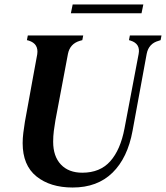

<svg xmlns="http://www.w3.org/2000/svg" viewBox="-20 -819 740 856"><path d="M304 17Q204 17 142.5 -32.5Q81 -82 81 -181Q81 -203 84 -227Q87 -251 91 -276L106 -358Q115 -408 125.5 -465.5Q136 -523 146 -577Q153 -624 108 -638L100 -640L104 -661H351L347 -640L336 -637Q292 -624 283 -579L227 -282Q223 -259 220 -235.5Q217 -212 217 -187Q217 -122 251.5 -85.5Q286 -49 347 -49Q426 -49 471.5 -100Q517 -151 535 -246L598 -578Q607 -624 562 -638L555 -640L559 -661H700L696 -640L687 -637Q643 -625 634 -579L571 -236Q549 -115 481.5 -49Q414 17 304 17ZM296 -760 304 -799H619L611 -760Z"/></svg>

Font: DM Serif Text
Style: Italic
Weight: 400
Italic angle: -12°
Designer: Colophon Foundry, Frank Grießhammer
Foundry: Colophon Foundry
Version: Version 5.100; ttfautohint (v1.8.2)